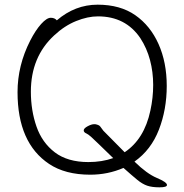

<svg xmlns="http://www.w3.org/2000/svg" viewBox="-20 -731 785 821"><path d="M694 60Q694 70 662 70Q630 70 609.5 63Q589 56 567 38Q545 20 508 -13Q441 16 366 16Q259 16 190 -30Q55 -120 55 -337Q55 -451 109 -557Q132 -602 156 -628.5Q180 -655 197 -655Q214 -655 223 -644Q301 -711 397.5 -711Q494 -711 558.5 -666Q623 -621 658 -542.5Q693 -464 693 -363.5Q693 -263 659.5 -176.5Q626 -90 555 -40Q608 12 651 30Q694 48 694 60ZM358 -38Q416 -38 464 -55Q384 -133 370.5 -145Q357 -157 350 -160Q338 -165 338 -173.5Q338 -182 354.5 -191Q371 -200 383 -200H387Q404 -197 409 -189.5Q414 -182 422 -172Q440 -154 513 -80Q597 -136 623 -258Q635 -313 635 -368Q635 -423 621.5 -474Q608 -525 580 -568Q517 -661 399 -661Q355 -661 305.5 -641Q256 -621 212 -580Q112 -488 112 -339Q112 -259 136 -190Q160 -121 214.5 -79.5Q269 -38 358 -38Z"/></svg>

Font: LXGW WenKai TC Light
Style: Regular
Weight: 300
Designer: LXGW / Fontworks Inc.
Foundry: LXGW / Fontworks Inc.
Version: Version 1.330